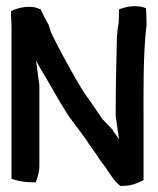

<svg xmlns="http://www.w3.org/2000/svg" viewBox="-20 -620 523 634"><path d="M16 -583 18 -531V-30C37 -22 64 -18 90 -18H98C104 -32 110 -52 110 -73V-339L99 -420C108 -403 120 -382 130 -366C157 -321 182 -273 211 -231C216 -225 263 -161 263 -161C277 -138 296 -115 310 -92C318 -80 328 -70 334 -59C347 -40 359 -19 378 -6H383C414 -6 436 -16 454 -25V-208C454 -320 452 -439 464 -539V-541C464 -558 463 -576 462 -593C433 -605 398 -599 373 -589L372 -545C369 -531 367 -515 366 -496C364 -414 362 -323 362 -238V-237L373 -160L365 -172C361 -178 356 -183 353 -188V-190C342 -202 331 -214 318 -227C305 -245 292 -266 277 -287C261 -309 251 -324 236 -350C206 -402 174 -459 148 -514C146 -521 143 -531 140 -540L139 -541C130 -557 121 -574 113 -591L111 -590C83 -605 38 -595 16 -583Z"/></svg>

Font: SolarCharger
Style: 750
Weight: 700
Designer: Mew Too
Foundry: Cannot Into Space Fonts/KineticPlasma Fonts
Version: Version 1.100